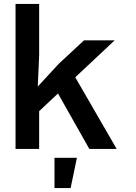

<svg xmlns="http://www.w3.org/2000/svg" viewBox="-20 -757 690 976"><path d="M59 0V-737H179V-474L172 -317L278 -432L407 -552H563L179 -192V0ZM434 0 247 -331 354 -379 573 0ZM257 199V45H371L339 199Z"/></svg>

Font: Azeret Mono Thin Medium
Style: Regular
Weight: 500
Version: Version 1.002